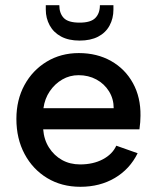

<svg xmlns="http://www.w3.org/2000/svg" viewBox="-20 -711 603 738"><path d="M416 -674Q416 -640 401 -612.5Q386 -585 357 -570Q328 -555 286 -555Q244 -555 215 -570.5Q186 -586 171 -613.5Q156 -641 156 -674V-691H208Q208 -660 225 -642Q242 -624 286 -624Q329 -624 346.5 -642Q364 -660 364 -691H416ZM289 7Q217 7 161.5 -26.5Q106 -60 74.5 -119Q43 -178 43 -254Q43 -327 74 -384Q105 -441 159.5 -474Q214 -507 283 -507Q353 -507 407 -476.5Q461 -446 491 -391.5Q521 -337 520 -266Q520 -254 519 -241.5Q518 -229 516 -214H146Q149 -174 168.5 -143.5Q188 -113 218.5 -96Q249 -79 288 -79Q338 -79 375 -98.5Q412 -118 427 -151L509 -122Q479 -61 421.5 -27Q364 7 289 7ZM417 -295Q417 -331 399 -360Q381 -389 350.5 -405.5Q320 -422 282 -422Q248 -422 219.5 -405.5Q191 -389 171.5 -360.5Q152 -332 147 -295Z"/></svg>

Font: Albert Sans Medium
Style: Regular
Weight: 500
Designer: Andreas Rasmussen
Foundry: a.Foundry
Version: Version 1.025